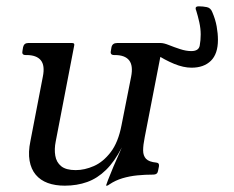

<svg xmlns="http://www.w3.org/2000/svg" viewBox="-20 -576 740 607"><path d="M184.8 11Q154.2 11 131 2.5Q107.8 -6 93 -23.6Q78.2 -41.2 73.5 -68Q68.8 -94.8 76.2 -130.2L115.5 -334Q122.5 -369 109 -385.5Q95.5 -402 63.5 -402H61Q48 -402 51 -415L53 -427Q56 -440 69 -440H208.2Q216.8 -440 214.5 -431.5L156.2 -129Q151.2 -104.5 154.8 -83.8Q158.2 -63 173.4 -50.6Q188.5 -38.2 219.5 -38.2Q247.5 -38.2 276.9 -51.1Q306.2 -64 330 -95Q353.8 -126 364.2 -180.2L394.5 -333.2Q401.5 -368.2 388.4 -385.1Q375.2 -402 343.2 -402H340.8Q327.5 -402 330.5 -415L332.5 -427Q335.5 -440 350.2 -440H486.5Q495.2 -440 493.8 -431.5L437.5 -142Q432.5 -117.5 432.5 -100.6Q432.5 -83.8 441.6 -74Q450.8 -64.2 474 -62Q484.5 -61 482.5 -50L479.5 -35.2Q477.5 -24 464.8 -24Q439 -24 414.4 -21.6Q389.8 -19.2 367.2 -12.5Q344.8 -5.8 325.8 7Q320.8 11 318 11H316.8Q314.8 11 315.5 9.8Q315.8 8.5 321.6 -7.2Q327.5 -23 338.8 -49.6Q350 -76.2 365.2 -110Q342.2 -65.2 315.1 -38.8Q288 -12.2 255.6 -0.6Q223.2 11 184.8 11ZM423 -440Q433 -440 453 -440Q473 -440 488 -440Q498 -440 514.1 -433.5Q530.2 -427 549.2 -420.8Q568.2 -414.5 584.8 -414.5Q608.2 -414.5 611.4 -431.8Q614.5 -449 614.5 -467Q614.5 -486 610 -506Q605.5 -526 600.5 -542Q598.5 -546 598.5 -550Q598.5 -556 608.5 -556Q621.5 -556 633.8 -553.5Q646 -551 651 -538Q661 -515 665 -492.5Q669 -470 669 -450Q669 -405.8 646.8 -383.9Q624.5 -362 585.5 -362Q560 -362 530.4 -374.2Q500.8 -386.5 472.8 -405Q444.8 -423.5 423 -440Z"/></svg>

Font: Young Serif Light
Style: Italic
Weight: 300
Italic angle: -10.979°
Designer: Bastien Sozeau
Foundry: NBR — Bastien Sozeau
Version: Version 5.001